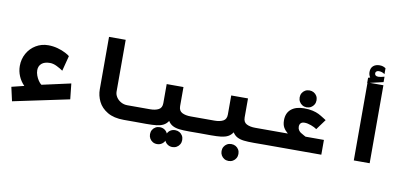

<svg xmlns="http://www.w3.org/2000/svg" viewBox="-92 -1226 3783 1758"><g transform="rotate(10 1800.0 -347.5)"><path d="M24.5 -119.5 140 -148Q105.5 -182.5 86.5 -227.8Q67.5 -273 67.5 -321.5Q67.5 -385.5 97.2 -438.5Q127 -491.5 178.5 -522.2Q230 -553 292.5 -553Q337 -553 379.5 -541.5Q422 -530 456 -512Q487 -495.5 494.5 -487L458 -345.5Q434 -362.5 400.2 -379.2Q366.5 -396 336 -396Q285 -396 258.2 -372.8Q231.5 -349.5 231.5 -310.5Q231.5 -287.5 240.5 -262.5Q249.5 -237.5 263.5 -216.8Q277.5 -196 292 -185.5L560 -245L575.5 -100L53.5 10Z M826 -237.5V-725H981V-243.5Q981 -217 996.8 -192.5Q1012.5 -168 1039.8 -152.8Q1067 -137.5 1100 -137.5H1202.5V0H1091Q998 0 938.5 -35.2Q879 -70.5 852.5 -124.8Q826 -179 826 -237.5Z M1350 86.5Q1350 64.5 1360.2 46.8Q1370.5 29 1388.2 18.8Q1406 8.5 1428.5 8.5Q1453 8.5 1472.2 21Q1491.5 33.5 1500.5 54.5Q1509.5 34.5 1528.5 22.8Q1547.5 11 1571.5 11Q1593.5 11 1611.5 21.2Q1629.5 31.5 1639.8 49.2Q1650 67 1650 89Q1650 111 1639.8 129Q1629.5 147 1611.5 157.5Q1593.5 168 1571.5 168Q1547 168 1527.8 155.2Q1508.5 142.5 1499.5 121.5Q1490 141.5 1471 153.5Q1452 165.5 1428.5 165.5Q1406 165.5 1388.2 155Q1370.5 144.5 1360.2 126.5Q1350 108.5 1350 86.5ZM1421 -214V-391H1577V-214Q1577 -170 1608.5 -153.8Q1640 -137.5 1689 -137.5H1801.5V0L1702 0.5Q1642 0.5 1606.5 -3.8Q1571 -8 1545 -21.5Q1519 -35 1502 -62.5Q1484 -35 1457.8 -21.5Q1431.5 -8 1395.5 -3.8Q1359.5 0.5 1299 0.5L1198.5 0V-137.5H1311Q1359.5 -137.5 1390.2 -153.8Q1421 -170 1421 -214Z M2022 125Q2022 103 2032.2 85.2Q2042.5 67.5 2060.2 57.2Q2078 47 2100.5 47Q2122.5 47 2140.5 57.2Q2158.5 67.5 2168.8 85.2Q2179 103 2179 125Q2179 147 2168.8 165Q2158.5 183 2140.5 193.5Q2122.5 204 2100.5 204Q2078 204 2060.2 193.5Q2042.5 183 2032.2 165Q2022 147 2022 125ZM2021 -214V-391H2177V-214Q2177 -170 2208.5 -153.8Q2240 -137.5 2289 -137.5H2401.5V0L2302 0.5Q2242 0.5 2206.5 -3.8Q2171 -8 2145 -21.5Q2119 -35 2102 -62.5Q2084 -35 2057.8 -21.5Q2031.5 -8 1995.5 -3.8Q1959.5 0.5 1899 0.5L1798.5 0V-137.5H1911Q1959.5 -137.5 1990.2 -153.8Q2021 -170 2021 -214Z M2397.5 -137.5H2592Q2565.5 -159.5 2550.8 -185.2Q2536 -211 2536 -252Q2536 -319 2579.5 -355Q2623 -391 2699.5 -391Q2746 -391 2780 -383Q2814 -375 2836.8 -363.5Q2859.5 -352 2890.5 -332L2911.5 -318.5L2841 -222.5Q2821.5 -237 2787.5 -249.5Q2753.5 -262 2727 -262Q2702.5 -262 2691 -250Q2679.5 -238 2679.5 -217.5Q2679.5 -199 2688 -186Q2696.5 -173 2708 -165Q2719.5 -157 2739 -147L2756.5 -137.5H2927.5V0H2397.5ZM2641 -483Q2641 -505 2651.2 -522.8Q2661.5 -540.5 2679.2 -550.8Q2697 -561 2719.5 -561Q2741.5 -561 2759.5 -550.8Q2777.5 -540.5 2787.8 -522.8Q2798 -505 2798 -483Q2798 -461 2787.8 -443Q2777.5 -425 2759.5 -414.5Q2741.5 -404 2719.5 -404Q2697 -404 2679.2 -414.5Q2661.5 -425 2651.2 -443Q2641 -461 2641 -483Z M3227 -768 3245.5 -774Q3238 -784 3234.2 -796.8Q3230.5 -809.5 3230.5 -822.5Q3230.5 -860 3253 -879.5Q3275.5 -899 3312 -899Q3329 -899 3342.5 -894.8Q3356 -890.5 3369 -881.5V-826.5Q3345.5 -845 3313.5 -845Q3300.5 -845 3292 -838Q3283.5 -831 3283.5 -821Q3283.5 -793.5 3317.5 -793.5Q3337 -793.5 3373.5 -804V-753.5L3250.5 -725H3377V0H3229.5V-720L3227 -719.5Z"/></g></svg>

Font: JuliaMono Black
Style: Regular
Weight: 900
Monospace: yes
Designer: cormullion
Foundry: corm
Version: Version 0.054; ttfautohint (v1.8.4)